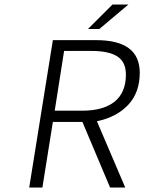

<svg xmlns="http://www.w3.org/2000/svg" viewBox="-20 -840 646 860"><path d="M374 -710 483.9 -819.8H555.2L424.8 -710ZM110.8 0 216.8 -660.2H411.1Q606 -660.2 606 -514.2Q606 -425.8 554.4 -370.6Q502.9 -315.4 414.1 -296.9L541 0H473.1L349.1 -293.9H216.8L169.9 0ZM225.1 -344.2H348.1Q443.4 -344.2 493.7 -385Q543.9 -425.8 543.9 -505.9Q543.9 -562.5 505.6 -587.2Q467.3 -611.8 390.1 -611.8H267.1Z"/></svg>

Font: Office Code Pro D Light Italic
Style: Regular
Weight: 300
Italic angle: -9°
Designer: Nathan Rutzky & Paul D. Hunt
Foundry: Adobe Systems Incorporated
Version: Version 1.004;PS 001.004;hotconv 1.0.70;makeotf.lib2.5.58329